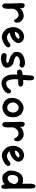

<svg xmlns="http://www.w3.org/2000/svg" viewBox="1712 -2482 809 4274"><g transform="rotate(90 2117.0 -345.5)"><path d="M484 -336Q486 -305 480 -289Q475 -273 461 -261Q431 -240 415 -273Q400 -312 368 -336Q339 -359 294 -352Q260 -347 236 -327.5Q212 -308 192 -275Q170 -241 175 -198Q177 -172 176 -145Q178 -113 175 -80Q172 -58 167 -40Q160 -14 133 5Q106 19 79 -4Q56 -26 57 -58Q60 -146 57 -217Q54 -274 53 -331Q49 -441 50 -408Q49 -437 56 -456Q67 -485 90 -489.5Q113 -494 135 -480Q163 -464 163 -421Q163 -419 160 -387Q180 -408 199 -423Q257 -465 332 -468Q389 -470 438 -423Q447 -414 449 -412Q481 -385 484 -336Z M1034 -131Q1039 -106 1014 -79Q972 -34 902 -6Q855 13 821 18Q786 22 748 9Q689 -12 631 -77Q613 -101 605 -129Q584 -184 584 -226Q585 -347 665 -422Q691 -447 719 -458Q748 -469 767.5 -474Q787 -479 808 -476Q890 -466 924 -406Q956 -351 922 -294Q876 -218 805 -186Q754 -163 727 -159Q728 -159 709 -158Q704 -157 704 -156Q703 -155 706 -151Q730 -121 764 -106Q816 -82 881 -113Q904 -123 927 -143Q945 -158 960 -165Q986 -179 1007.5 -168.5Q1029 -158 1034 -131ZM693 -270Q693 -270 700 -270Q722 -271 752.5 -279.5Q783 -288 799 -299Q834 -324 844 -353Q847 -363 837 -368Q826 -373 810 -373Q766 -374 733.5 -347.5Q701 -321 688 -275Q687 -270 693 -270Z M1488 -101Q1490 -81 1483 -64Q1465 -16 1425 3Q1358 35 1288 39Q1256 38 1236 35.5Q1216 33 1197 23Q1159 4 1162 -39Q1169 -94 1225 -88Q1288 -79 1332 -80Q1360 -81 1379 -100Q1385 -106 1381 -114Q1371 -129 1352 -136Q1324 -145 1296 -152Q1220 -174 1163 -232Q1136 -260 1135 -302Q1134 -326 1139 -350Q1153 -423 1218 -456Q1297 -495 1381 -497Q1419 -497 1448 -482Q1484 -464 1486 -438Q1488 -412 1459 -385Q1455 -382 1444 -376Q1433 -370 1421 -374Q1343 -403 1263 -357Q1245 -346 1236 -330Q1225 -305 1246 -287Q1284 -261 1328 -251Q1354 -245 1380 -239Q1423 -228 1458 -179Q1484 -143 1488 -101Z M1661 -107Q1636 -173 1640 -251Q1641 -284 1639 -322Q1639 -330 1631 -327Q1610 -321 1608 -320Q1581 -313 1558 -326Q1535 -339 1530 -370Q1528 -386 1537 -403Q1546 -420 1560 -425Q1593 -439 1638 -444Q1648 -446 1650 -456Q1652 -474 1651 -492Q1653 -560 1660 -628Q1661 -646 1669 -669Q1682 -698 1714 -701Q1747 -699 1759 -669Q1769 -639 1769 -602Q1769 -575 1764.5 -523.5Q1760 -472 1760 -467Q1759 -458 1760.5 -456.5Q1762 -455 1772 -456Q1804 -459 1824.5 -459Q1845 -459 1866 -453Q1883 -449 1895.5 -432.5Q1908 -416 1908 -399Q1905 -364 1867 -351Q1856 -348 1817 -345Q1796 -343 1757 -345Q1748 -346 1747 -337Q1740 -289 1746 -229Q1752 -174 1759 -150Q1766 -130 1773 -117Q1786 -92 1802 -84Q1818 -76 1847 -79Q1880 -82 1907 -97Q1924 -106 1936.5 -119Q1949 -132 1968 -156Q1987 -179 1982 -174Q1999 -192 2021.5 -188Q2044 -184 2053 -161Q2069 -121 2044 -85Q2006 -29 1936 1Q1908 14 1886.5 20Q1865 26 1842 26Q1777 25 1728 -12Q1683 -47 1661 -107Z M2591 -242Q2595 -198 2576 -133Q2564 -88 2517 -50Q2473 -14 2420 1Q2391 9 2370 6Q2336 10 2301 -10Q2280 -19 2259 -27Q2176 -71 2163 -169Q2148 -282 2209 -369Q2231 -400 2285 -435Q2314 -453 2348 -461Q2402 -472 2452 -451Q2471 -442 2517 -415Q2529 -408 2536 -397Q2528 -410 2566 -345Q2579 -324 2583 -302.5Q2587 -281 2591 -242ZM2486 -237Q2488 -266 2467 -301Q2447 -333 2426 -344Q2406 -354 2373 -357Q2356 -359 2347 -354Q2296 -327 2273 -283Q2258 -254 2260 -226Q2262 -204 2272 -174Q2285 -138 2318 -117.5Q2351 -97 2389 -102Q2451 -109 2471 -163Q2486 -203 2486 -237Z M3125 -336Q3127 -305 3121 -289Q3116 -273 3102 -261Q3072 -240 3056 -273Q3041 -312 3009 -336Q2980 -359 2935 -352Q2901 -347 2877 -327.5Q2853 -308 2833 -275Q2811 -241 2816 -198Q2818 -172 2817 -145Q2819 -113 2816 -80Q2813 -58 2808 -40Q2801 -14 2774 5Q2747 19 2720 -4Q2697 -26 2698 -58Q2701 -146 2698 -217Q2695 -274 2694 -331Q2690 -441 2691 -408Q2690 -437 2697 -456Q2708 -485 2731 -489.5Q2754 -494 2776 -480Q2804 -464 2804 -421Q2804 -419 2801 -387Q2821 -408 2840 -423Q2898 -465 2973 -468Q3030 -470 3079 -423Q3088 -414 3090 -412Q3122 -385 3125 -336Z M3675 -131Q3680 -106 3655 -79Q3613 -34 3543 -6Q3496 13 3462 18Q3427 22 3389 9Q3330 -12 3272 -77Q3254 -101 3246 -129Q3225 -184 3225 -226Q3226 -347 3306 -422Q3332 -447 3360 -458Q3389 -469 3408.5 -474Q3428 -479 3449 -476Q3531 -466 3565 -406Q3597 -351 3563 -294Q3517 -218 3446 -186Q3395 -163 3368 -159Q3369 -159 3350 -158Q3345 -157 3345 -156Q3344 -155 3347 -151Q3371 -121 3405 -106Q3457 -82 3522 -113Q3545 -123 3568 -143Q3586 -158 3601 -165Q3627 -179 3648.5 -168.5Q3670 -158 3675 -131ZM3334 -270Q3334 -270 3341 -270Q3363 -271 3393.5 -279.5Q3424 -288 3440 -299Q3475 -324 3485 -353Q3488 -363 3478 -368Q3467 -373 3451 -373Q3407 -374 3374.5 -347.5Q3342 -321 3329 -275Q3328 -270 3334 -270Z M4179 -139Q4181 -107 4183 -71.5Q4185 -36 4182 -10Q4180 6 4166 18.5Q4152 31 4136 31Q4119 32 4104 12Q4091 -6 4083 -41Q4083 -42 4081 -55Q4065 -26 4040 -11Q4020 2 3988 4Q3938 8 3924 7Q3879 5 3850 -27Q3812 -69 3794 -102Q3773 -142 3777 -194Q3781 -250 3791 -279Q3803 -317 3816 -344.5Q3829 -372 3850 -396Q3894 -445 3960 -452Q4016 -459 4069 -438Q4070 -439 4070 -445Q4070 -550 4070 -565Q4068 -605 4070 -640Q4073 -682 4092 -710Q4111 -735 4139 -728Q4157 -723 4167 -699Q4174 -680 4176 -655Q4180 -615 4177.5 -524.5Q4175 -434 4176 -459Q4175 -452 4178 -351Q4179 -267 4177 -221Q4176 -206 4179 -139ZM4075 -241Q4082 -265 4074 -285Q4042 -359 3955 -345Q3909 -337 3890 -287Q3871 -236 3880 -172Q3884 -145 3903 -128Q3922 -111 3947 -111Q3968 -111 3985 -119.5Q4002 -128 4023 -145Q4044 -162 4055.5 -185.5Q4067 -209 4075 -241Z"/></g></svg>

Font: LXGW WenKai & Jojoba
Style: Regular
Weight: 400
Designer: LXGW / Fontworks Inc.
Foundry: LXGW / Fontworks Inc.
Version: Version 1.501;January 22, 2025;FontCreator 15.0.0.2927 64-bi